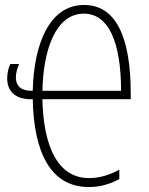

<svg xmlns="http://www.w3.org/2000/svg" viewBox="-20 -744 600 774"><path d="M319 -724C177 -724 116 -562 112 -378H107C70 -378 44 -393 44 -433C44 -452 51 -472 57 -486H22C13 -470 9 -446 9 -428C9 -370 49 -344 104 -344H112C116 -130 184 10 338 10C378 10 418 1 461 -22V-60C424 -40 384 -26 339 -26C216 -26 155 -148 151 -344H507V-367C507 -605 442 -724 319 -724ZM318 -689C416 -689 468 -578 468 -378H151C154 -537 202 -689 318 -689Z"/></svg>

Font: Noto Sans ExtraCondensed ExtraLight
Style: Regular
Weight: 200
Width: 2
Designer: Monotype Design Team
Foundry: Monotype Imaging Inc.
Version: Version 2.013